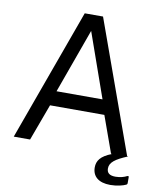

<svg xmlns="http://www.w3.org/2000/svg" viewBox="-97 -818 885 1065"><g transform="rotate(10 345.5 -285.5)"><path d="M116 0 192 -206H498L572 0H578C515 24 496 53 496 90C496 140 531 171 597 171C634 171 669 162 685 154C690 151 691 149 691 143V113C691 105 689 103 680 107C669 113 646 121 618 121C584 121 569 108 569 83C569 49 598 27 668 -2L662 -3L396 -742H293L24 0ZM345 -652 473 -289H214Z"/></g></svg>

Font: Cheyenne Sans
Style: Regular
Weight: 400
Designer: The Public Sans project authors (U.S. Web Design System), Libre Franklin designed by Pablo Impallari and Rodrigo Fuenzal
Foundry: The Cheyenne Sans Project Authors
Version: Version 2.007